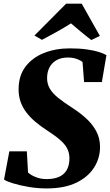

<svg xmlns="http://www.w3.org/2000/svg" viewBox="-20 -1017 601 1048"><path d="M234.5 11.5Q183.5 11.5 134.5 3Q85.5 -5.5 49.5 -16.8Q13.5 -28 2 -37L31 -191H126.5L133 -75.5Q147.5 -61.5 174.8 -50.5Q202 -39.5 234 -39.5Q268 -39.5 292 -47.8Q316 -56 330.8 -71.2Q345.5 -86.5 352.2 -107.2Q359 -128 359 -153Q359 -182.5 346.5 -206.8Q334 -231 306.2 -254.8Q278.5 -278.5 233.5 -307.5Q202 -328 174.2 -351.2Q146.5 -374.5 125.5 -401.2Q104.5 -428 93 -459.8Q81.5 -491.5 81.5 -529Q81.5 -603.5 119 -653Q156.5 -702.5 220 -727.8Q283.5 -753 361 -753Q413 -753 452.5 -747.5Q492 -742 519 -733.5Q546 -725 561 -716L536 -569H439L430.5 -678.5Q417.5 -689 397 -696Q376.5 -703 350 -703Q314.5 -703 289.2 -689Q264 -675 250.5 -649.8Q237 -624.5 237 -590.5Q237 -559 251.8 -533.5Q266.5 -508 297.5 -483Q328.5 -458 376 -427.5Q416.5 -401.5 450.5 -370.5Q484.5 -339.5 505.2 -301.2Q526 -263 526 -214.5Q526 -154 493.5 -102.5Q461 -51 396.5 -19.8Q332 11.5 234.5 11.5ZM168 -823 341 -997H426L525 -821L478.5 -798.5Q449.5 -820.5 421.5 -843.8Q393.5 -867 367.5 -889.5Q330 -865.5 289 -842.8Q248 -820 209 -799.5Z"/></svg>

Font: Merriweather 60pt Black
Style: Italic
Weight: 900
Italic angle: -7.8°
Version: Version 2.101